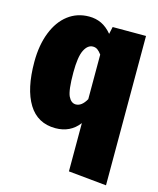

<svg xmlns="http://www.w3.org/2000/svg" viewBox="-116 -636 780 945"><g transform="rotate(15 274.0 -163.5)"><path d="M515 -534V227L321 208V-38Q277 20 201 20Q110 20 63.5 -55.5Q17 -131 17 -269Q17 -354 42.5 -419Q68 -484 114 -519Q160 -554 221 -554Q255 -554 283.5 -540.5Q312 -527 337 -497L345 -534ZM321 -160V-387Q310 -402 300 -409Q290 -416 277 -416Q250 -416 233 -382Q216 -348 216 -268Q216 -177 230 -148Q244 -119 268 -119Q298 -119 321 -160Z"/></g></svg>

Font: Fira Sans Condensed Black
Style: Regular
Weight: 900
Width: 3
Designer: Carrois Corporate & Edenspiekermann AG
Foundry: Carrois Corporate GbR & Edenspiekermann AG
Version: Version 4.203